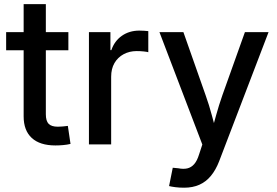

<svg xmlns="http://www.w3.org/2000/svg" viewBox="-20 -689 1320 916"><path d="M306.2 -535.6V-449.2H9.3V-535.6ZM92.8 -669.4H198.7V-144Q198.7 -112.3 211.9 -98.4Q225.1 -84.5 256.3 -84.5Q266.1 -84.5 279.8 -85.7Q293.5 -86.9 303.7 -88.4L316.4 -2.4Q300.3 1.5 281.2 3.2Q262.2 4.9 244.6 4.9Q170.4 4.9 131.6 -30.8Q92.8 -66.4 92.8 -133.8Z M404.3 0V-535.6H506.8V-449.7H511.2Q525.9 -493.2 561.3 -518.1Q596.7 -543 645 -543Q655.8 -543 668 -542.2Q680.2 -541.5 687.5 -540.5V-439.9Q681.6 -441.9 665.5 -443.6Q649.4 -445.3 631.8 -445.3Q597.7 -445.3 569.8 -430.4Q542 -415.5 526.1 -388.2Q510.3 -360.8 510.3 -322.8V0Z M786.6 198.7 804.2 111.3 830.6 113.8Q855 118.7 873.8 114.3Q892.6 109.9 906.5 94Q920.4 78.1 929.7 47.9L945.3 0.5L740.7 -535.6H855L960.9 -234.9Q978 -187 990.5 -139.6Q1002.9 -92.3 1016.1 -44.9H984.9Q998 -92.3 1011.2 -139.9Q1024.4 -187.5 1041 -234.9L1148.4 -535.6H1261.2L1025.4 80.6Q1009.3 122.1 986.1 150.1Q962.9 178.2 931.2 192.4Q899.4 206.5 858.4 206.5Q835.9 206.5 817.1 204.1Q798.3 201.7 786.6 198.7Z"/></svg>

Font: Inter 20pt Medium
Style: Regular
Weight: 500
Version: Version 4.001;git-66647c0bb